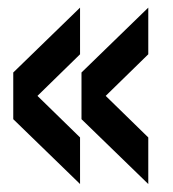

<svg xmlns="http://www.w3.org/2000/svg" viewBox="-20 -559 443 491"><path d="M184.7 -88.4 13.9 -254.2V-373.6L184.7 -539.5V-420.2L75.8 -313.8L184.7 -207.5ZM359.2 -88.4 188.4 -254.2V-373.6L359.2 -539.5V-420.2L250.3 -313.8L359.2 -207.5Z"/></svg>

Font: Big Shoulders Stencil Text SC Thin
Style: Regular
Weight: 100
Designer: Patric King
Foundry: XO Type Co
Version: Version 2.001